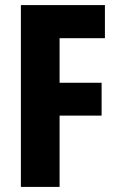

<svg xmlns="http://www.w3.org/2000/svg" viewBox="-20 -734 464 754"><path d="M214 0H62V-714H392V-584H214V-409H379V-280H214Z"/></svg>

Font: Noto Sans Lao ExtraCondensed ExtraBold
Style: Regular
Weight: 800
Width: 2
Designer: Monotype Design Team
Foundry: Monotype Imaging Inc.
Version: Version 2.003; ttfautohint (v1.8.4.7-5d5b)